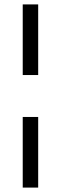

<svg xmlns="http://www.w3.org/2000/svg" viewBox="-20 -720 275 870"><path d="M83 -190H153V130H83ZM153 -380H83V-700H153Z"/></svg>

Font: PT Serif
Style: Bold
Weight: 700
Designer: A.Korolkova, O.Umpeleva, V.Yefimov
Foundry: ParaType Ltd
Version: Version 1.000W OFL; ttfautohint (v1.6)